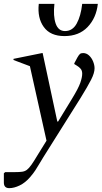

<svg xmlns="http://www.w3.org/2000/svg" viewBox="-53 -735 527 995"><path d="M-5 240Q-33 240 -33 211V163L-26 157H22Q47 157 61.5 155Q76 153 86.5 145Q97 137 109.5 119.5Q122 102 141 70L188 -6L102 -392L17 -424V-430L165 -460H168L244 -105H248L320 -223Q353 -277 363 -305.5Q373 -334 373 -353Q373 -369 365 -378.5Q357 -388 345 -395L332 -403V-407L348 -437Q356 -451 361.5 -455.5Q367 -460 378 -460Q395 -460 408.5 -447.5Q422 -435 429.5 -416.5Q437 -398 437 -381Q437 -357 419.5 -322.5Q402 -288 365 -228L172 79Q158 102 149 117Q140 132 130.5 147Q121 162 103 183Q78 212 49 226Q20 240 -5 240ZM148 -715H229Q222 -652 235.5 -613Q249 -574 284 -574Q323 -574 344.5 -613Q366 -652 373 -715H454Q446 -642 401 -595Q356 -548 281 -548Q208 -548 174 -595Q140 -642 148 -715Z"/></svg>

Font: Spectral
Style: Italic
Weight: 400
Italic angle: -10°
Designer: Jean-Baptiste Levee
Foundry: Production Type
Version: Version 2.001